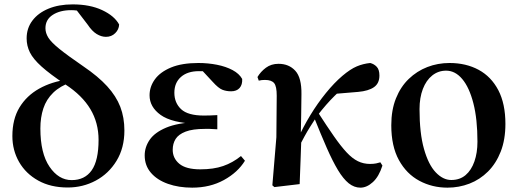

<svg xmlns="http://www.w3.org/2000/svg" viewBox="-20 -839 2364 875"><path d="M288.5 15.5Q211.1 15.5 154.4 -16Q97.7 -47.4 67 -100.8Q36.4 -154.2 36.4 -219Q36.4 -295.8 68.7 -349.3Q101.1 -402.8 158.3 -434.9Q215.5 -467 289.1 -476.6V-487.7L306.7 -465.6Q254.1 -447.1 222.6 -416.6Q191.1 -386.1 177.6 -345Q164 -303.9 164 -253.5Q164 -140.4 205.6 -79.3Q247.1 -18.2 306.7 -18.2Q366.5 -18.2 397.9 -62.9Q429.2 -107.6 429.2 -201.4Q429.2 -279.5 391.8 -341.9Q354.4 -404.3 278.5 -453.9Q207.8 -501.2 169.5 -535.6Q131.2 -570 116.3 -600.1Q101.4 -630.2 101.4 -664.2Q101.4 -710.4 127.7 -745.2Q154 -780.1 201 -799.5Q247.9 -819 311.2 -819Q390 -819 445.8 -792.8Q501.6 -766.6 522.9 -727.4Q522.1 -704.8 505.2 -688Q488.3 -671.1 462.8 -671.1Q441.8 -671.1 420.6 -684Q399.4 -696.9 379.5 -726.8L323.1 -800.4L383.3 -795.1L386.1 -770.4Q371.2 -780.2 350.5 -786.5Q329.8 -792.7 304.5 -792.7Q253.6 -792.7 220.4 -771.3Q187.1 -749.8 187.1 -710.3Q187.1 -688.7 200.2 -667.5Q213.3 -646.4 250.4 -616.4Q287.4 -586.4 359.5 -536.9Q427.3 -491 468.4 -445.9Q509.4 -400.9 528.2 -352.3Q546.9 -303.6 546.9 -244.2Q546.9 -164.9 511.2 -106.3Q475.5 -47.7 416.7 -16.1Q357.8 15.5 288.5 15.5Z M855.9 16.2Q794.5 16.2 745.4 -1.2Q696.4 -18.5 667.9 -51.5Q639.4 -84.5 639.4 -130.8Q639.4 -168.4 662 -201.7Q684.6 -235 736.8 -257.1Q789 -279.1 877.4 -283.1V-274.3Q762.6 -278.8 712.1 -315.2Q661.6 -351.5 661.6 -404.7Q661.6 -443.9 685.9 -477.5Q710.2 -511 759.6 -531.5Q809.1 -551.9 884 -551.9Q928 -551.9 968.7 -543.9Q1009.5 -535.8 1039.9 -519.6Q1070.3 -503.3 1083.7 -479.2Q1085.2 -452.9 1071.8 -437.9Q1058.4 -422.9 1033.1 -422.9Q1011.6 -422.9 993.6 -429.9Q975.7 -436.8 949.2 -466.1L886.2 -533.9L947.5 -534.8L969.7 -509.1Q942.5 -511.9 923.4 -513.3Q904.2 -514.7 886.4 -514.7Q834.6 -514.7 804.6 -488.3Q774.6 -461.8 774.6 -416.3Q774.6 -370.3 805.5 -341.3Q836.5 -312.4 909.1 -312.4Q923.8 -312.4 937.7 -312.9Q951.7 -313.4 970.4 -314.4V-249.8Q947.3 -251.6 935.5 -251.6Q923.7 -251.6 914.3 -251.6Q857.7 -251.6 825.6 -239.1Q793.6 -226.7 780.3 -205.6Q767.1 -184.5 767.1 -156.2Q767.1 -117.7 797.4 -92.5Q827.7 -67.3 893.1 -67.3Q953.3 -67.3 997 -82.4Q1040.6 -97.5 1078.2 -127.9L1096.3 -106.5Q1063.7 -53.4 1000.5 -18.6Q937.3 16.2 855.9 16.2Z M1230.5 13.6 1221.2 5.6 1239.5 -213.7 1241.1 -402.7Q1241.3 -445.6 1229.3 -460.2Q1217.3 -474.7 1187.9 -474.7Q1180.3 -474.7 1173.4 -474.1Q1166.5 -473.5 1159.2 -471.5L1153.4 -488Q1167.8 -512.4 1191.8 -530.3Q1215.9 -548.2 1249.3 -548.2Q1296.8 -548.2 1325.8 -516.5Q1354.8 -484.9 1353.8 -409.8Q1353.8 -363.8 1352.6 -315.3Q1351.3 -266.7 1350.7 -218.7L1353.5 -214.9Q1351.7 -159.6 1349.7 -107Q1347.6 -54.3 1345.6 0ZM1338.1 -159.8 1321.9 -180.8H1327L1335.9 -203.3Q1361.3 -260 1394.4 -314.3Q1427.5 -368.7 1465.3 -415.1Q1503 -461.5 1540.2 -493.2Q1577.1 -524.4 1606 -536.5Q1635 -548.7 1667.2 -551.9Q1684.8 -547.5 1696.9 -534.6Q1709.1 -521.8 1709.1 -494.6Q1709.1 -459 1684.2 -441.7Q1659.3 -424.4 1612.2 -420.2L1499.8 -410.8L1584.3 -471.6Q1545.3 -441.7 1505.9 -403.1Q1466.5 -364.5 1425.7 -311.3L1421.1 -304.3Q1405.8 -281.2 1393 -260.6Q1380.1 -240 1367.2 -216.5Q1354.3 -193 1338.1 -159.8ZM1622.5 16.2Q1594.1 16.2 1569.2 -3.7Q1544.4 -23.7 1520.1 -64Q1495.9 -104.3 1469.1 -165.2Q1442.3 -226.2 1409.7 -307.8L1428.7 -327.6Q1470.7 -262.6 1502.1 -217.6Q1533.5 -172.6 1559.5 -144.7Q1585.5 -116.8 1610.9 -104.4Q1636.3 -91.9 1666.3 -91.9Q1682.5 -91.9 1694.2 -94.3Q1705.8 -96.7 1713.4 -99.3L1722.8 -84.4Q1706.9 -34.2 1679.2 -9Q1651.6 16.2 1622.5 16.2Z M2019.2 16.2Q1949.5 16.2 1891.1 -15.1Q1832.6 -46.4 1797.9 -109.5Q1763.2 -172.7 1763.2 -267.9Q1763.2 -337.8 1784.5 -390.7Q1805.7 -443.6 1842.8 -479.3Q1879.8 -515 1927.5 -533.5Q1975.2 -551.9 2028.6 -551.9Q2103.8 -551.9 2161.3 -520.8Q2218.7 -489.7 2251 -428Q2283.3 -366.2 2283.3 -274.3Q2283.3 -202.9 2262.1 -148.4Q2240.8 -94 2203.9 -57.2Q2167 -20.5 2119.4 -2.1Q2071.8 16.2 2019.2 16.2ZM2036.4 -18.7Q2075.5 -18.7 2101.8 -41Q2128.1 -63.3 2142 -103.1Q2155.9 -142.8 2155.9 -193.3Q2155.9 -296.1 2137.3 -368.4Q2118.8 -440.6 2086.6 -478.8Q2054.5 -517 2013.1 -517Q1977.5 -517 1949.9 -495.1Q1922.3 -473.2 1907.1 -433.5Q1891.9 -393.7 1891.9 -341.7Q1891.9 -231.8 1912.3 -160.1Q1932.6 -88.3 1965.8 -53.5Q1999 -18.7 2036.4 -18.7Z"/></svg>

Font: Noto Serif KR
Style: Regular
Weight: 200
Designer: Ryoko NISHIZUKA 西塚涼子 (kana & ideographs); Frank Grießhammer (Latin, Greek & Cyrillic); Wenlong ZHANG 张文龙 (bopomofo); San
Foundry: Adobe
Version: Version 2.001;hotconv 1.1.0;makeotfexe 2.6.0